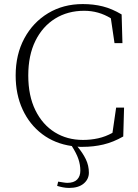

<svg xmlns="http://www.w3.org/2000/svg" viewBox="-20 -708 679 944"><path d="M387 14Q380 14 373.5 14Q367 14 361 13Q387 44 402 75Q417 106 417 141Q417 173 391.5 194.5Q366 216 320 216Q304 216 289 213Q274 210 261 206L266 185Q280 187 291.5 189Q303 191 311 191Q343 191 359 175Q375 159 375 131Q375 102 365.5 74Q356 46 333 10Q249 -2 187 -49Q125 -96 91 -170Q57 -244 57 -337Q57 -440 99.5 -519Q142 -598 216.5 -643Q291 -688 387 -688Q440 -688 485.5 -676.5Q531 -665 578 -637L582 -496H543L525 -618Q465 -655 394 -655Q313 -655 251 -616.5Q189 -578 154 -507Q119 -436 119 -337Q119 -237 154 -166Q189 -95 249.5 -57.5Q310 -20 388 -20Q426 -20 462.5 -28Q499 -36 533 -55L551 -179H590L586 -37Q537 -9 488.5 2.5Q440 14 387 14Z"/></svg>

Font: Source Serif Pro Light
Style: Regular
Weight: 300
Designer: Frank Grießhammer
Foundry: Adobe Systems Incorporated
Version: Version 3.001;hotconv 1.0.111;makeotfexe 2.5.65597